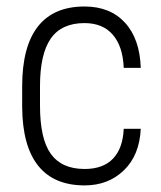

<svg xmlns="http://www.w3.org/2000/svg" viewBox="-20 -558 494 588"><path d="M239.3 -40.5Q295.9 -40.5 326.2 -72.3Q356.4 -104 358.9 -163.6H411.1Q407.2 -82.5 359.4 -36.4Q311.5 9.8 239.3 9.8Q145 9.8 96.9 -50.5Q48.8 -110.8 47.9 -229.5V-293.9Q47.9 -415 95.9 -476.6Q144 -538.1 238.8 -538.1Q317.4 -538.1 362.8 -488.5Q408.2 -439 411.1 -350.1H358.9Q356.4 -415.5 325.7 -451.4Q294.9 -487.3 238.8 -487.3Q168.5 -487.3 135.5 -439.9Q102.5 -392.6 102.5 -294.4V-234.4Q102.5 -132.8 135.7 -86.7Q168.9 -40.5 239.3 -40.5Z"/></svg>

Font: TypoPRO Roboto
Style: Regular
Weight: 300
Designer: Google
Version: Version 2.136; 2016